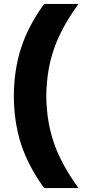

<svg xmlns="http://www.w3.org/2000/svg" viewBox="-20 -819 442 983"><path d="M206 -799H382Q309 -699 270 -604.5Q231 -510 221 -403Q213 -328 221 -252Q231 -145 270 -50.5Q309 44 382 144H206Q123 29 87 -84Q51 -197 51 -327Q51 -457 87 -570.5Q123 -684 206 -799Z"/></svg>

Font: Kreadon
Style: Regular
Weight: 400
Designer: kohakuno
Foundry: StudioGnu
Version: Version 1.000;Glyphs 3.1.2 (3151)